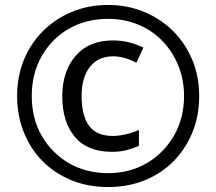

<svg xmlns="http://www.w3.org/2000/svg" viewBox="-20 -744 871 774"><path d="M416 10Q334 10 266.5 -18Q199 -46 150.5 -95.5Q102 -145 75.5 -212Q49 -279 49 -357Q49 -436 76.5 -503Q104 -570 154 -619.5Q204 -669 270.5 -696.5Q337 -724 416 -724Q493 -724 560 -696.5Q627 -669 677 -619.5Q727 -570 755 -503Q783 -436 783 -357Q783 -277 755.5 -210Q728 -143 679 -93.5Q630 -44 563 -17Q496 10 416 10ZM416 -46Q503 -46 572 -86.5Q641 -127 681.5 -197.5Q722 -268 722 -357Q722 -422 699 -479Q676 -536 635 -578.5Q594 -621 538 -644.5Q482 -668 416 -668Q326 -668 256.5 -627.5Q187 -587 147.5 -516.5Q108 -446 108 -357Q108 -267 148 -197Q188 -127 257.5 -86.5Q327 -46 416 -46ZM431 -132Q332 -132 281.5 -192.5Q231 -253 231 -356Q231 -456 284.5 -518.5Q338 -581 435 -581Q500 -581 558 -552L530 -491Q480 -517 436 -517Q376 -517 342.5 -474.5Q309 -432 309 -357Q309 -278 339 -237Q369 -196 435 -196Q459 -196 487 -202.5Q515 -209 540 -220V-156Q515 -145 489.5 -138.5Q464 -132 431 -132Z"/></svg>

Font: Noto Sans Gurmukhi UI SemiCondensed Medium
Style: Regular
Weight: 500
Width: 4
Designer: Jelle Bosma - Monotype Design Team
Foundry: Monotype Imaging Inc.
Version: Version 2.004; ttfautohint (v1.8.4.7-5d5b)